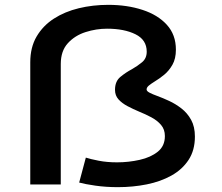

<svg xmlns="http://www.w3.org/2000/svg" viewBox="-20 -762 915 793"><path d="M467 11Q418 11 374.2 4.8Q330.5 -1.5 307 -8L334.5 -111Q353 -105 387.5 -98.2Q422 -91.5 463.5 -91.5Q511.5 -91.5 557 -101.8Q602.5 -112 631.8 -135.5Q661 -159 661 -200Q661 -227.5 645.2 -246Q629.5 -264.5 605 -277.5Q580.5 -290.5 554.5 -301Q529.5 -311.5 506.8 -323.5Q484 -335.5 469.5 -351.5Q455 -367.5 455 -391Q455 -426 477 -444.2Q499 -462.5 524.5 -476Q547.5 -489 566.8 -505Q586 -521 586 -548.5Q586 -597.5 539.5 -620.5Q493 -643.5 422 -643.5Q377.5 -643.5 333.5 -629.5Q289.5 -615.5 260.2 -583.5Q231 -551.5 231 -497.5V0H105V-504.5Q105 -566.5 131.2 -611.2Q157.5 -656 202.5 -685Q247.5 -714 305.5 -728Q363.5 -742 427 -742Q505 -742 568.5 -721.2Q632 -700.5 669.2 -659.5Q706.5 -618.5 706.5 -557Q706.5 -519.5 692.2 -494.5Q678 -469.5 657.8 -453Q637.5 -436.5 619 -425.5Q604.5 -416.5 595 -408.8Q585.5 -401 585.5 -392.5Q585.5 -385.5 598 -379Q610.5 -372.5 630 -365.5Q652 -357.5 678.5 -345.2Q705 -333 729.5 -314Q754 -295 769.5 -266.8Q785 -238.5 785 -198Q785 -141.5 759 -101.8Q733 -62 688.2 -37Q643.5 -12 586.2 -0.5Q529 11 467 11Z"/></svg>

Font: Trispace SemiExpanded Medium
Style: Regular
Weight: 500
Width: 6
Designer: Tyler Finck
Foundry: Etcetera Type Company
Version: Version 1.210; ttfautohint (v1.8.3)